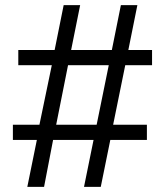

<svg xmlns="http://www.w3.org/2000/svg" viewBox="-20 -725 640 745"><path d="M86 0 123 -182H30V-241H133L181 -472H51V-531H192L227 -705H291L256 -531H414L449 -705H513L478 -531H570V-472H466L419 -241H550V-182H408L371 0H306L343 -182H186L151 0ZM198 -241H355L402 -472H244Z"/></svg>

Font: Winston
Style: Regular
Weight: 400
Designer: Original fonts by Vernon Adams / Changes by Cristiano Sobral
Foundry: Original fonts by Vernon Adams / Changes by Cristiano Sobral
Version: Version 2.503;July 17, 2020;FontCreator 13.0.0.2655 64-bit